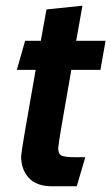

<svg xmlns="http://www.w3.org/2000/svg" viewBox="-20 -643 390 673"><path d="M279 -92 249 10H163Q108 10 81 -19.5Q54 -49 54 -95Q54 -111 105 -398H39L68 -500H123L143 -610L269 -623L247 -500H350L332 -398H230Q184 -139 184 -124Q184 -103 196 -97.5Q208 -92 244 -92Z"/></svg>

Font: Cabin
Style: Bold Italic
Weight: 700
Designer: Pablo Impallari
Foundry: Pablo Impallari. www.impallari.com Igino Marini. www.ikern.com
Version: Version 1.005